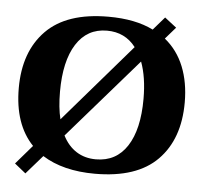

<svg xmlns="http://www.w3.org/2000/svg" viewBox="-53 -785 930 877"><g transform="rotate(5 411.5 -346.5)"><path d="M792 -350Q792 -182 697.5 -86Q603 10 411 10Q265 10 170 -50L95 36L44 -5L119 -92Q31 -184 31 -350Q31 -517 125.5 -613.5Q220 -710 411 -710Q535 -710 617 -669L669 -729L723 -687L676 -633Q734 -586 763 -514Q792 -442 792 -350ZM233 -224 542 -582Q493 -646 410 -646Q319 -646 269.5 -568Q220 -490 220 -350Q220 -277 233 -224ZM603 -350Q603 -449 577 -519L258 -152Q282 -105 320.5 -80.5Q359 -56 410 -56Q503 -56 553 -133Q603 -210 603 -350Z"/></g></svg>

Font: Taviraj
Style: Bold
Weight: 700
Designer: Katatrad Team
Foundry: CadsonDemak
Version: Version 1.001